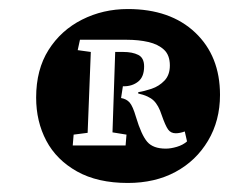

<svg xmlns="http://www.w3.org/2000/svg" viewBox="-20 -796 543 425"><path d="M263 -391Q196 -391 150.5 -416.5Q105 -442 82.5 -484.5Q60 -527 60 -580Q60 -642 87.5 -685.5Q115 -729 161.5 -752.5Q208 -776 263 -776Q357 -776 412 -724Q467 -672 467 -586Q467 -529 440.5 -484.5Q414 -440 368.5 -415.5Q323 -391 263 -391ZM347 -467Q358 -467 371.5 -471Q385 -475 394 -483L389 -505Q378 -501 369 -501Q358 -501 352 -509.5Q346 -518 338 -541Q331 -563 320 -573.5Q309 -584 286 -589V-592Q299 -594 315.5 -599.5Q332 -605 344 -617.5Q356 -630 356 -651Q356 -674 343 -686Q330 -698 308.5 -703Q287 -708 260 -708H157L152 -685L181 -681L174 -502L143 -498L141 -474H258L260 -498L229 -503L235 -681H253Q273 -681 286 -674.5Q299 -668 299 -649Q299 -626 286 -615.5Q273 -605 254 -605H252L248 -579Q260 -577 267 -569Q274 -561 281 -537Q293 -497 306 -482Q319 -467 347 -467Z"/></svg>

Font: Literata
Style: Bold Italic
Weight: 700
Italic angle: -2°
Designer: Latin by Veronika Burian and Jose Scaglione. Greek by Irene Vlachou. Cyrillic by Vera Evstafieva
Foundry: TypeTogether
Version: Version 3.103;gftools[0.9.29]